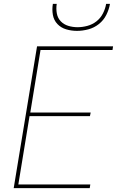

<svg xmlns="http://www.w3.org/2000/svg" viewBox="-20 -975 640 995"><path d="M51 0 172 -735H566L563 -716H190L137 -392H450L446 -373H133L75 -19H448L445 0ZM379 -815Q350 -815 323 -823Q296 -831 277.5 -850.5Q259 -870 254 -898Q249 -926 254 -955H274Q270 -930 274.5 -905.5Q279 -881 295 -864.5Q311 -848 334 -841Q357 -834 382 -834Q407 -834 433 -841Q459 -848 480 -864.5Q501 -881 513.5 -905.5Q526 -930 530 -955H550Q545 -926 531 -898Q517 -870 492.5 -850.5Q468 -831 438 -823Q408 -815 379 -815Z"/></svg>

Font: Iosevka Aile Thin Oblique
Style: Regular
Weight: 100
Italic angle: -9°
Designer: Belleve Invis
Foundry: Belleve Invis
Version: Version 31.1.0; ttfautohint (v1.8.4)